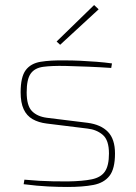

<svg xmlns="http://www.w3.org/2000/svg" viewBox="-20 -732 539 763"><path d="M239 -492Q268 -492 300 -490.5Q332 -489 364 -486.5Q396 -484 425 -480L422 -462Q378 -465 330.5 -467Q283 -469 239 -470Q186 -471 152 -466.5Q118 -462 102 -439.5Q86 -417 86 -365Q86 -312 107 -290.5Q128 -269 166 -264L328 -244Q381 -237 409 -208Q437 -179 437 -122Q437 -61 415 -33Q393 -5 351 3Q309 11 248 11Q213 11 171 9Q129 7 74 0L77 -18Q109 -15 136 -13.5Q163 -12 190 -11.5Q217 -11 249 -11Q309 -12 345 -19.5Q381 -27 397 -50.5Q413 -74 413 -122Q413 -175 388.5 -196Q364 -217 328 -221L166 -241Q133 -245 109.5 -258.5Q86 -272 74 -298Q62 -324 62 -365Q62 -426 82 -453Q102 -480 141.5 -486.5Q181 -493 239 -492ZM354 -712 372 -695 219 -554 205 -567Z"/></svg>

Font: Exo 2 Thin
Style: Regular
Weight: 250
Designer: Natanael Gama
Foundry: Natanael Gama
Version: Version 2.010